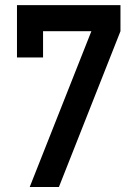

<svg xmlns="http://www.w3.org/2000/svg" viewBox="-20 -731 538 751"><path d="M46.4 -506.3V-710.9H451.2V-608.9L210.4 0.5H96.2L337.4 -608.9H148.4V-506.3Z"/></svg>

Font: Alte DIN 1451 Mittelschrift
Style: Regular
Weight: 400
Designer: Peter Wiegel
Foundry: Peter Wiegel
Version: Version 1.002 September 20, 2019